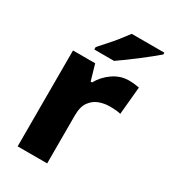

<svg xmlns="http://www.w3.org/2000/svg" viewBox="-187 -859 843 952"><g transform="rotate(30 234.0 -383.0)"><path d="M386 -559Q402 -559 419 -557Q436 -555 445 -553L430 -394Q419 -397 404.5 -398.5Q390 -400 366 -400Q338 -400 309 -390Q280 -380 259.5 -353Q239 -326 239 -275V0H70V-549H197L223 -459H231Q254 -501 295.5 -530Q337 -559 386 -559ZM468 -756Q452 -742 427 -722Q402 -702 373.5 -680Q345 -658 318 -638.5Q291 -619 272 -606H159V-620Q175 -638 198 -663.5Q221 -689 243 -716.5Q265 -744 281 -766H468Z"/></g></svg>

Font: Noto Sans Meetei Mayek ExtraBold
Style: Regular
Weight: 800
Designer: Monotype Design Team and Neelakash Kshetrimayum
Foundry: Monotype Imaging Inc.
Version: Version 2.002; ttfautohint (v1.8.4.7-5d5b)